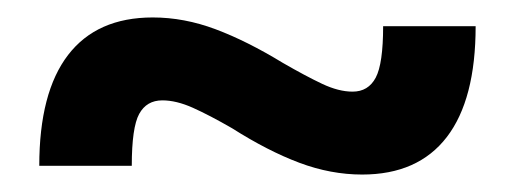

<svg xmlns="http://www.w3.org/2000/svg" viewBox="-20 -400 590 220"><path d="M395 -200Q359 -200 323 -213.5Q287 -227 246 -253Q220 -268 201 -276.5Q182 -285 166 -285Q148 -285 139.5 -269.5Q131 -254 131 -210H25Q25 -294 58 -337Q91 -380 155 -380Q191 -380 227 -366.5Q263 -353 304 -328Q330 -313 349 -304Q368 -295 384 -295Q402 -295 410.5 -311Q419 -327 419 -370H525Q525 -286 492 -243Q459 -200 395 -200Z"/></svg>

Font: M PLUS Code Latin SemiExpanded Medium
Style: Regular
Weight: 500
Width: 6
Designer: Coji Morishita
Foundry: UNDERFOREST DESIGN
Version: Version 1.002; ttfautohint (v1.8.3)